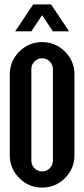

<svg xmlns="http://www.w3.org/2000/svg" viewBox="-20 -850 382 870"><path d="M170.9 -659.2Q231.4 -659.2 274.4 -616.2Q317.4 -573.2 317.4 -512.7V-146.5Q317.4 -85.9 274.4 -43Q231.4 0 170.9 0Q110.4 0 67.4 -43Q24.4 -85.9 24.4 -146.5V-512.7Q24.4 -573.2 67.4 -616.2Q110.4 -659.2 170.9 -659.2ZM219.7 -537.1Q219.7 -557.1 205.3 -571.5Q190.9 -585.9 170.9 -585.9Q150.9 -585.9 136.5 -571.5Q122.1 -557.1 122.1 -537.1V-122.1Q122.1 -102.1 136.5 -87.6Q150.9 -73.2 170.9 -73.2Q190.9 -73.2 205.3 -87.6Q219.7 -102.1 219.7 -122.1ZM211.4 -830.1 293 -708H219.7L170.9 -781.2L122.1 -708H48.8L130.4 -830.1Z"/></svg>

Font: Alegre Sans
Style: Regular
Weight: 400
Width: 3
Designer: GrandChaos9000
Version: Version 1.2.6 - August 1, 2014